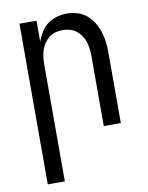

<svg xmlns="http://www.w3.org/2000/svg" viewBox="-84 -589 668 865"><g transform="rotate(-10 250.0 -156.5)"><path d="M64 215V-520H142V-425Q150 -447 162.5 -467Q175 -487 193.5 -501Q212 -515 235 -521.5Q258 -528 281 -528Q306 -528 329.5 -521Q353 -514 372 -498Q391 -482 403.5 -461Q416 -440 423.5 -416.5Q431 -393 433.5 -368.5Q436 -344 436 -320V0H358V-320Q358 -337 356 -353.5Q354 -370 349 -385.5Q344 -401 334.5 -415Q325 -429 312 -439Q299 -449 283 -453.5Q267 -458 250 -458Q233 -458 217 -453.5Q201 -449 188 -439Q175 -429 165.5 -415Q156 -401 151 -385.5Q146 -370 144 -353.5Q142 -337 142 -320V215Z"/></g></svg>

Font: Moesevka
Style: Regular
Weight: 400
Monospace: yes
Designer: Belleve Invis
Foundry: Belleve Invis
Version: Version 32.5.0; ttfautohint (v1.8.4)